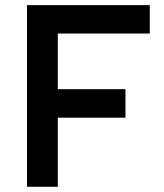

<svg xmlns="http://www.w3.org/2000/svg" viewBox="-20 -713 626 733"><path d="M83 0V-693.4H551.8V-585H200.7V-372.6H459V-263.7H200.7V0Z"/></svg>

Font: CaskaydiaCove NF SemiBold
Style: Regular
Weight: 600
Designer: Aaron Bell
Foundry: Saja Typeworks
Version: Version 2111.001; VTT 6.35;Nerd Fonts 3.2.1